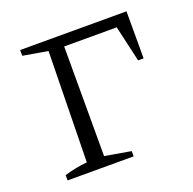

<svg xmlns="http://www.w3.org/2000/svg" viewBox="-99 -621 726 721"><g transform="rotate(-20 264.0 -260.5)"><path d="M53 0V-21Q76 -28 99 -32.5Q122 -37 144 -39L152 -481L53 -498V-521H478V-333H456L423 -477H213V-39L317 -21V0Z"/></g></svg>

Font: Piazzolla SC Light
Style: Regular
Weight: 300
Designer: Juan Pablo del Peral
Foundry: Huerta Tipografica
Version: Version 1.330